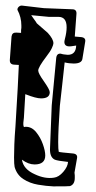

<svg xmlns="http://www.w3.org/2000/svg" viewBox="-20 -669 343 683"><path d="M170 -6Q145 -7 115.5 -12Q86 -17 63 -32Q40 -47 32 -75Q31 -80 30.5 -88Q30 -96 30 -109Q30 -128 31 -155.5Q32 -183 35 -220Q45 -382 47 -438L30 -439Q14 -440 15 -456L21 -539Q23 -554 38 -553L55 -552V-562Q56 -566 56 -570Q56 -574 56 -578Q56 -608 42 -634V-635Q42 -641 47.5 -645.5Q53 -650 59 -649L136 -640L237 -636Q253 -636 252 -620L246 -539L269 -537Q286 -535 283 -520L273 -459Q270 -443 242 -443Q235 -443 226.5 -444Q218 -445 210 -447Q206 -407 201.5 -369Q197 -331 193 -293Q187 -206 187 -163Q187 -150 187.5 -141.5Q188 -133 189 -129Q191 -128 204 -126.5Q217 -125 240 -123Q257 -121 254 -106L245 -55Q246 -50 246 -45Q246 -40 246 -36Q246 -13 229 -7Q226 -6 170 -6ZM172 -37Q189 -39 205 -57.5Q221 -76 222 -93Q203 -95 191.5 -97Q180 -99 175 -101Q156 -110 158 -143L164 -294L180 -463Q182 -480 197 -478Q198 -477 207 -475.5Q216 -474 221 -474Q250 -474 251 -507Q249 -507 241 -505.5Q233 -504 227 -504Q209 -504 209 -520Q209 -523 211 -531Q217 -554 217 -572Q217 -609 188 -609H154L91 -615Q96 -607 101.5 -600Q107 -593 111 -586L150 -552Q170 -530 170 -515Q170 -510 164.5 -498Q159 -486 145 -468Q116 -430 116 -418Q116 -408 136 -380Q157 -350 157 -341Q157 -319 126 -319Q108 -319 70 -334L65 -250L63 -232V-226Q63 -219 66 -217Q68 -218 72 -218Q93 -218 108.5 -199Q124 -180 132.5 -156Q141 -132 141 -116Q141 -84 103 -84Q81 -84 58 -101Q63 -67 104 -49Q140 -32 172 -37Z"/></svg>

Font: Moo Lah Lah
Style: Regular
Weight: 400
Designer: Robert E. Leuschke
Foundry: Robert E. Leuschke
Version: Version 1.010; ttfautohint (v1.8.3)